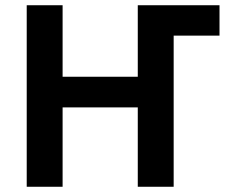

<svg xmlns="http://www.w3.org/2000/svg" viewBox="-20 -713 869 733"><path d="M82 0V-693H219V-420H506V-693H818V-577H643V0H506V-303H219V0Z"/></svg>

Font: Ubuntu Sans
Style: Bold
Weight: 700
Designer: Dalton Maag Ltd
Foundry: Dalton Maag Ltd
Version: Version 1.006; ttfautohint (v1.8.4.7-5d5b)